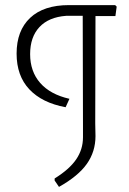

<svg xmlns="http://www.w3.org/2000/svg" viewBox="-20 -659 507 752"><path d="M354 -596 353 -176 354 -126Q354 -65 320 -17Q286 31 211 73L194 48V40Q252 4 278.5 -35Q305 -74 305 -121V-164L304 -597H239Q171 -592 134.5 -553Q98 -514 98 -447Q98 -379 137.5 -334Q177 -289 252 -272L237 -239Q145 -256 95 -309Q45 -362 45 -449Q45 -539 98 -589Q151 -639 250 -639H431L437 -633L432 -596Z"/></svg>

Font: t
Style: Regular
Weight: 300
Designer: Juan Pablo del Peral
Foundry: Huerta Tipografica
Version: Version 2.004; ttfautohint (v1.8.1)